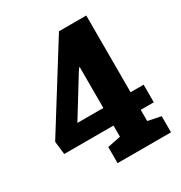

<svg xmlns="http://www.w3.org/2000/svg" viewBox="-167 -831 896 951"><g transform="rotate(-30 280.5 -355.5)"><path d="M231 0V-92.3L306.6 -107.4V-171.4H24.9L16.1 -246.1L306.2 -710.9H462.4V-272H537.1V-171.4H462.4V-107.4L536.6 -92.3V0ZM158.2 -272H306.6V-505.4L303.7 -506.3L291 -487.8Z"/></g></svg>

Font: Roboto Slab ExtraBold
Style: Regular
Weight: 800
Designer: Google
Version: Version 2.001; ttfautohint (v1.8.3)